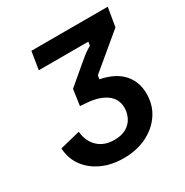

<svg xmlns="http://www.w3.org/2000/svg" viewBox="-155 -775 876 911"><g transform="rotate(-30 283.5 -319.5)"><path d="M266.7 10.8Q200.8 10.8 149.2 -12.5Q97.5 -35.8 66.2 -77.9Q35 -120 31.7 -177.5L142.5 -205Q147.5 -150.8 181.3 -118.8Q215 -86.7 270 -86.7Q311.7 -86.7 337.5 -102.5Q363.3 -118.3 375.4 -143.3Q387.5 -168.3 387.5 -195Q387.5 -245 347.9 -272.9Q308.3 -300.8 241.7 -305L208.3 -307.5L220.8 -395L318.3 -477.5Q337.5 -494.2 353.8 -506.7Q370 -519.2 392.5 -532.5L395.8 -552.5H124.2L140 -650H558.3L540.8 -546.7L355 -391.7L351.7 -371.7Q431.7 -355.8 471.7 -311.2Q511.7 -266.7 511.7 -200.8Q511.7 -138.3 479.6 -90.8Q447.5 -43.3 392.1 -16.2Q336.7 10.8 266.7 10.8Z"/></g></svg>

Font: Familjen Grotesk SemiBold
Style: Italic
Weight: 600
Italic angle: -9.46201°
Designer: Anders Wikstroem, Jonas Baeckman, Matilda Gysing, Kristian Moeller
Foundry: Familjen STHLM AB
Version: Version 2.002